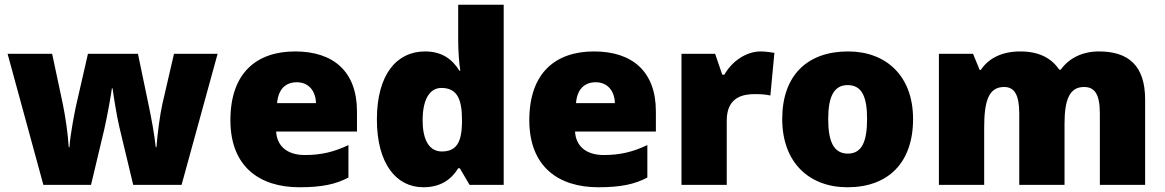

<svg xmlns="http://www.w3.org/2000/svg" viewBox="-20 -780 4915 810"><path d="M484 -242 542 0H746L898 -553H714L665 -341C655 -298 644 -213 640 -159H637C632 -211 617 -289 609 -327L562 -553H351L300 -330C296 -311 276 -212 273 -159H270C267 -212 255 -294 245 -341L200 -553H12L163 0H364L420 -235C433 -292 448 -377 452 -407H455C459 -377 472 -292 484 -242Z M1225 -563C1062 -563 952 -472 952 -273C952 -76 1076 10 1243 10C1339 10 1397 -3 1450 -31V-168C1389 -139 1335 -126 1266 -126C1188 -126 1148 -167 1145 -225H1486V-310C1486 -479 1386 -563 1225 -563ZM1232 -433C1284 -433 1312 -394 1313 -345H1149C1154 -406 1187 -433 1232 -433Z M1766 10C1842 10 1886 -26 1913 -70H1920L1961 0H2105V-760H1913V-612C1913 -565 1917 -510 1922 -482H1918C1889 -528 1847 -563 1773 -563C1653 -563 1570 -465 1570 -276C1570 -89 1652 10 1766 10ZM1844 -141C1796 -141 1763 -181 1763 -273C1763 -366 1796 -409 1842 -409C1909 -409 1929 -361 1929 -274V-259C1927 -179 1905 -141 1844 -141Z M2486 -563C2323 -563 2213 -472 2213 -273C2213 -76 2337 10 2504 10C2600 10 2658 -3 2711 -31V-168C2650 -139 2596 -126 2527 -126C2449 -126 2409 -167 2406 -225H2747V-310C2747 -479 2647 -563 2486 -563ZM2493 -433C2545 -433 2573 -394 2574 -345H2410C2415 -406 2448 -433 2493 -433Z M3189 -563C3126 -563 3066 -519 3036 -465H3027L2997 -553H2855V0H3046V-272C3046 -372 3117 -383 3165 -383C3200 -383 3217 -380 3230 -377L3247 -557C3236 -559 3210 -563 3189 -563Z M3832 -278C3832 -461 3717 -563 3558 -563C3385 -563 3280 -461 3280 -278C3280 -93 3395 10 3555 10C3727 10 3832 -93 3832 -278ZM3474 -278C3474 -372 3498 -421 3556 -421C3616 -421 3638 -372 3638 -278C3638 -183 3616 -132 3557 -132C3497 -132 3474 -183 3474 -278Z M4616 -563C4547 -563 4490 -535 4455 -486H4449C4416 -534 4365 -563 4284 -563C4202 -563 4147 -530 4118 -485H4113L4085 -553H3941V0H4132V-242C4132 -352 4150 -413 4216 -413C4259 -413 4280 -381 4280 -301V0H4471V-258C4471 -357 4491 -413 4553 -413C4597 -413 4620 -385 4620 -301V0H4811V-360C4811 -502 4742 -563 4616 -563Z"/></svg>

Font: Noto Sans Myanmar UI Black
Style: Regular
Weight: 900
Designer: Monotype Design Team
Foundry: Monotype Imaging Inc.
Version: Version 2.103